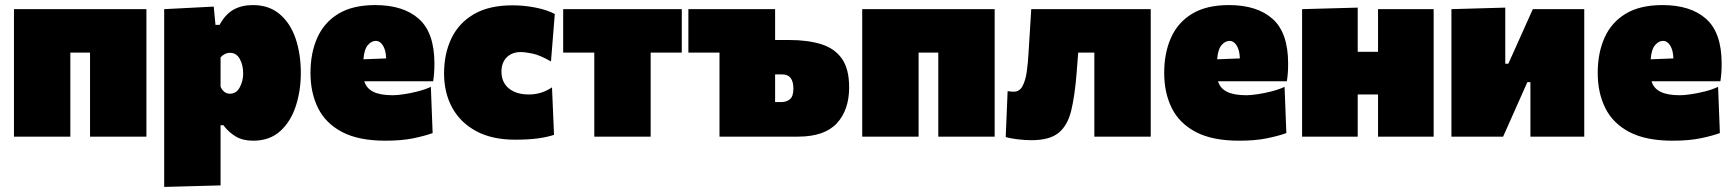

<svg xmlns="http://www.w3.org/2000/svg" viewBox="-20 -538 6819 756"><path d="M35 0V-502H556.5V0H334.5V-331H257V0Z M626.5 198V-502L821.5 -512L828.5 -440H844.5Q867 -481.5 899.2 -499.8Q931.5 -518 975.5 -518Q1039.5 -518 1081.5 -482.2Q1123.5 -446.5 1144 -386Q1164.5 -325.5 1164.5 -251Q1164.5 -181.5 1144.8 -120.5Q1125 -59.5 1083.5 -21.8Q1042 16 976.5 16Q936 16 908 -0.8Q880 -17.5 859.5 -45H848.5V192ZM885.5 -169Q910.5 -169 924 -194Q937.5 -219 937.5 -249Q937.5 -281.5 924.2 -305.8Q911 -330 885.5 -330Q874.5 -330 864.5 -324.8Q854.5 -319.5 848.5 -312V-197Q852.5 -186 862 -177.5Q871.5 -169 885.5 -169Z M1497.5 16Q1392.5 16 1327.5 -18Q1262.5 -52 1232.5 -112.2Q1202.5 -172.5 1202.5 -251Q1202.5 -329.5 1229.5 -389.8Q1256.5 -450 1312.8 -484Q1369 -518 1457.5 -518Q1568.5 -518 1629.5 -463.5Q1690.5 -409 1690.5 -288Q1690.5 -266.5 1689.2 -250.2Q1688 -234 1685.5 -218H1414.5Q1422.5 -190.5 1449.5 -176.8Q1476.5 -163 1526.5 -163Q1542.5 -163 1568.8 -166.8Q1595 -170.5 1623.8 -177.8Q1652.5 -185 1676.5 -196L1683.5 -14Q1653.5 -3 1607.5 6.5Q1561.5 16 1497.5 16ZM1459.5 -377Q1442.5 -377 1428.2 -360.2Q1414 -343.5 1411 -304.5L1500.5 -308Q1499.5 -339.5 1488.2 -358.2Q1477 -377 1459.5 -377Z M2007.5 12Q1918 12 1855.8 -21.2Q1793.5 -54.5 1761 -113.2Q1728.5 -172 1728.5 -249Q1728.5 -326.5 1757.5 -387Q1786.5 -447.5 1846 -482.2Q1905.5 -517 1997.5 -517Q2043.5 -517 2088.2 -508.2Q2133 -499.5 2164.5 -483L2149.5 -296Q2106 -321 2077 -327Q2048 -333 2030.5 -333Q1996 -333 1975.2 -312.2Q1954.5 -291.5 1954.5 -256Q1954.5 -214 1983.5 -190Q2012.5 -166 2062.5 -166Q2112 -166 2153.5 -194L2161.5 -7Q2134 2 2097.5 7Q2061 12 2007.5 12Z M2320 0V-331H2197.5V-502H2664.5V-331H2542V0Z M2813 0V-331H2690.5V-502H3032V-380.5H3087.5Q3160.5 -380.5 3213.5 -364Q3266.5 -347.5 3295 -307Q3323.5 -266.5 3323.5 -194Q3323.5 -105 3275 -52.5Q3226.5 0 3122 0ZM3032 -136H3055.5Q3076.5 -136 3090.2 -147.2Q3104 -158.5 3104 -189Q3104 -245 3060 -245H3032Z M3375 0V-502H3896.5V0H3674.5V-331H3597V0Z M4041 14Q4016 14 3986.8 10.5Q3957.5 7 3940 1.5L3947.5 -179Q3955 -178 3961.2 -177.5Q3967.5 -177 3971.5 -177Q3994.5 -177 4006.2 -199Q4018 -221 4023 -256.5Q4028 -292 4030 -332Q4032.5 -377 4035.5 -420.5Q4038.5 -464 4040.5 -502H4511V0H4289V-331H4225.5Q4223.5 -308.5 4222 -287.5Q4220.5 -266.5 4219 -248.5Q4212 -161 4198 -102.8Q4184 -44.5 4148.5 -15.2Q4113 14 4041 14Z M4859 16Q4754 16 4689 -18Q4624 -52 4594 -112.2Q4564 -172.5 4564 -251Q4564 -329.5 4591 -389.8Q4618 -450 4674.2 -484Q4730.5 -518 4819 -518Q4930 -518 4991 -463.5Q5052 -409 5052 -288Q5052 -266.5 5050.8 -250.2Q5049.5 -234 5047 -218H4776Q4784 -190.5 4811 -176.8Q4838 -163 4888 -163Q4904 -163 4930.2 -166.8Q4956.5 -170.5 4985.2 -177.8Q5014 -185 5038 -196L5045 -14Q5015 -3 4969 6.5Q4923 16 4859 16ZM4821 -377Q4804 -377 4789.8 -360.2Q4775.5 -343.5 4772.5 -304.5L4862 -308Q4861 -339.5 4849.8 -358.2Q4838.5 -377 4821 -377Z M5107 0V-502L5326 -508V-334H5406V-502H5625V0H5406V-166H5326V0Z M5695 0V-502L5907 -508V-287H5919L5961 -380.5Q5974.5 -410.5 5988.2 -441.2Q6002 -472 6015.5 -502H6218V0H6006V-214.5H5994L5953 -122.5Q5939.5 -92 5925.8 -61.2Q5912 -30.5 5898.5 0Z M6566 16Q6461 16 6396 -18Q6331 -52 6301 -112.2Q6271 -172.5 6271 -251Q6271 -329.5 6298 -389.8Q6325 -450 6381.2 -484Q6437.5 -518 6526 -518Q6637 -518 6698 -463.5Q6759 -409 6759 -288Q6759 -266.5 6757.8 -250.2Q6756.5 -234 6754 -218H6483Q6491 -190.5 6518 -176.8Q6545 -163 6595 -163Q6611 -163 6637.2 -166.8Q6663.5 -170.5 6692.2 -177.8Q6721 -185 6745 -196L6752 -14Q6722 -3 6676 6.5Q6630 16 6566 16ZM6528 -377Q6511 -377 6496.8 -360.2Q6482.5 -343.5 6479.5 -304.5L6569 -308Q6568 -339.5 6556.8 -358.2Q6545.5 -377 6528 -377Z"/></svg>

Font: Commissioner Black
Style: Regular
Weight: 900
Designer: Kostas Bartsokas
Foundry: Kostas Bartsokas
Version: Version 1.000; ttfautohint (v1.8.3)